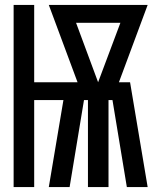

<svg xmlns="http://www.w3.org/2000/svg" viewBox="-20 -755 640 775"><path d="M35 0V-735H118V-423H293L177 -735H576L460 -423H505L576 0H492L434 -351H418V0H335V-351H319L261 0H177L236 -351H118V0ZM376 -423 466 -663H287Z"/></svg>

Font: Iosevka Semibold Extended
Style: Regular
Weight: 600
Width: 7
Monospace: yes
Designer: Belleve Invis
Foundry: Belleve Invis
Version: Version 32.5.0; ttfautohint (v1.8.4)